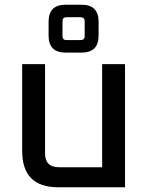

<svg xmlns="http://www.w3.org/2000/svg" viewBox="-20 -794 628 814"><path d="M74 -154V-522H171V-144Q171 -85 230 -85H413V-522H510V0H227Q74 0 74 -154ZM186 -643V-702Q186 -774 258 -774H326Q398 -774 398 -702V-643Q398 -571 326 -571H258Q186 -571 186 -643ZM245 -641Q245 -624 262 -624H321Q339 -624 339 -641V-704Q339 -721 321 -721H262Q245 -721 245 -704Z"/></svg>

Font: Oxanium ExtraLight Medium
Style: Regular
Weight: 500
Version: Version 2.000